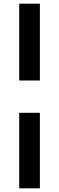

<svg xmlns="http://www.w3.org/2000/svg" viewBox="-20 -766 320 1040"><path d="M84 -746H196V-330H84ZM84 -155H196V254H84Z"/></svg>

Font: Hanken Grotesk Black
Style: Regular
Weight: 900
Designer: Alfredo Marco Pradil
Foundry: Hanken Design Co.
Version: Version 3.014